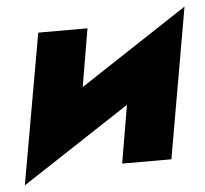

<svg xmlns="http://www.w3.org/2000/svg" viewBox="-44 -551 686 641"><g transform="rotate(-5 298.5 -230.0)"><path d="M268 -460 235 -266 597 -504 509 0H344L377 -194L14 44L103 -460Z"/></g></svg>

Font: Jost* Heavy
Style: Italic
Weight: 800
Italic angle: -10°
Version: Version 3.7